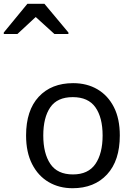

<svg xmlns="http://www.w3.org/2000/svg" viewBox="-83 -986 708 1016"><path d="M551 -269Q551 -136 483.5 -63Q416 10 301 10Q230 10 174.5 -22.5Q119 -55 87 -117.5Q55 -180 55 -269Q55 -402 122 -474Q189 -546 304 -546Q377 -546 432.5 -513.5Q488 -481 519.5 -419.5Q551 -358 551 -269ZM146 -269Q146 -174 183.5 -118.5Q221 -63 303 -63Q384 -63 422 -118.5Q460 -174 460 -269Q460 -364 422 -418Q384 -472 302 -472Q220 -472 183 -418Q146 -364 146 -269ZM-63 -806V-814L62 -966H152L279 -814V-806H205L106 -896L9 -806Z"/></svg>

Font: Noto Sans Tifinagh Tawellemmet
Style: Regular
Weight: 400
Designer: JamraPatel
Foundry: JamraPatel LLC
Version: Version 2.006; ttfautohint (v1.8.4.7-5d5b)